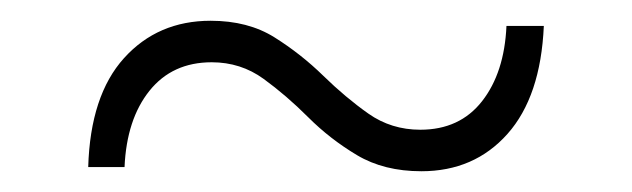

<svg xmlns="http://www.w3.org/2000/svg" viewBox="-20 -443 609 185"><path d="M386 -278Q350 -278 324 -293.5Q298 -309 277 -330Q256 -351 234 -367Q212 -383 184 -383Q146 -383 124 -355.5Q102 -328 100 -282H65Q67 -351 99.5 -387Q132 -423 183 -423Q219 -423 244.5 -407Q270 -391 291.5 -370Q313 -349 335 -333.5Q357 -318 385 -318Q423 -318 444.5 -345.5Q466 -373 468 -418H504Q501 -350 469 -314Q437 -278 386 -278Z"/></svg>

Font: Montserrat Light
Style: Regular
Weight: 300
Designer: Julieta Ulanovsky
Foundry: Julieta Ulanovsky
Version: Version 9.000; ttfautohint (v1.8.4.7-5d5b)